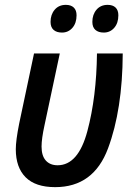

<svg xmlns="http://www.w3.org/2000/svg" viewBox="-20 -761 555 790"><path d="M45 -147Q45 -183 59 -253L120 -541H226L163 -245Q151 -190 151 -158Q151 -120 168.5 -100.5Q186 -81 217 -81Q302 -81 339.5 -221.5Q377 -362 379 -541H485Q484 -310 424.5 -150.5Q365 9 207 9Q126 9 85.5 -31.5Q45 -72 45 -147ZM188 -671Q188 -701 205 -721Q222 -741 251 -741Q272 -741 283.5 -730Q295 -719 295 -698Q295 -666 278 -646.5Q261 -627 235 -627Q213 -627 200.5 -638Q188 -649 188 -671ZM360 -671Q360 -701 377 -721Q394 -741 423 -741Q444 -741 455.5 -730Q467 -719 467 -698Q467 -666 450 -646.5Q433 -627 407 -627Q385 -627 372.5 -638Q360 -649 360 -671Z"/></svg>

Font: Noto Sans UI NarrowMedium
Style: Italic
Weight: 500
Width: 4
Italic angle: -12°
Designer: Monotype Design Team
Foundry: Monotype Imaging Inc.
Version: Version 1.001